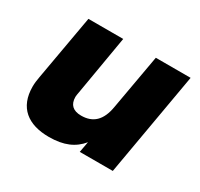

<svg xmlns="http://www.w3.org/2000/svg" viewBox="-109 -608 788 755"><g transform="rotate(30 285.0 -230.0)"><path d="M190 10C258 10 302 -10 334 -49L325 0H475L557 -470H399L355 -222C344 -155 311 -126 258 -126C221 -126 202 -144 202 -179C202 -186 204 -193 205 -200L251 -470H93L41 -176C38 -159 36 -145 36 -130C36 -35 95 10 190 10Z"/></g></svg>

Font: Celebes ExtraBold
Style: Italic
Weight: 800
Italic angle: -10°
Designer: Anugrah Pasau
Foundry: Lafontype
Version: Version 1.000